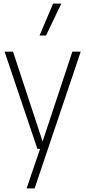

<svg xmlns="http://www.w3.org/2000/svg" viewBox="-20 -828 474 1068"><path d="M188 0 5.5 -540.5H52.5L217 -41L382.5 -540.5H429L172.5 220H128L203 0ZM200 -630.5 275.5 -808H321L236 -630.5Z"/></svg>

Font: Encode Sans Condensed ExtraLight
Style: Regular
Weight: 200
Width: 3
Designer: Multiple Designers
Foundry: Impallari Type
Version: Version 3.000; ttfautohint (v1.8.3) -l 8 -r 50 -G 200 -x 14 